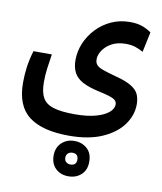

<svg xmlns="http://www.w3.org/2000/svg" viewBox="-84 -465 755 894"><g transform="rotate(10 293.0 -18.5)"><path d="M269 173.8Q144 173.8 80.3 125.7Q16.6 77.6 16.6 -32.7Q16.6 -70.3 21.7 -107.7Q26.9 -145 39.1 -185.1H126Q119.6 -143.6 115.7 -114.5Q111.8 -85.4 111.8 -52.2Q111.8 -4.9 126.7 21.7Q141.6 48.3 178.2 59.6Q214.8 70.8 278.8 70.8Q336.9 70.8 377.2 59.8Q417.5 48.8 438.2 31Q459 13.2 459 -6.8Q459 -18.1 451.7 -25.6Q444.3 -33.2 424.8 -39.8Q405.3 -46.4 368.2 -54.2Q322.3 -64.5 293.7 -79.6Q265.1 -94.7 252 -118.9Q238.8 -143.1 238.8 -179.2Q238.8 -219.7 254.9 -258.3Q271 -296.9 300.5 -328.4Q330.1 -359.9 370.4 -378.4Q410.6 -397 459 -397Q492.7 -397 516.6 -388.4Q540.5 -379.9 560.1 -365.7L540 -270.5Q522.5 -280.3 503.2 -286.9Q483.9 -293.5 457.5 -293.5Q417.5 -293.5 390.1 -278.1Q362.8 -262.7 348.9 -241Q335 -219.2 335 -199.7Q335 -183.1 343.5 -173.1Q352.1 -163.1 374.5 -155Q397 -147 439 -135.7Q488.8 -122.6 513.9 -106.4Q539.1 -90.3 547.4 -70.1Q555.7 -49.8 555.7 -23.9Q555.7 26.9 523.2 72Q490.7 117.2 427 145.5Q363.3 173.8 269 173.8ZM299.8 360.4Q262.7 360.4 239.3 337.9Q215.8 315.4 215.8 276.9Q215.8 238.8 240 216.1Q264.2 193.4 299.8 193.4Q335.9 193.4 360.1 215.1Q384.3 236.8 384.3 276.9Q384.3 316.4 360.1 338.4Q335.9 360.4 299.8 360.4ZM299.8 304.7Q328.1 304.7 328.1 276.9Q328.1 249 300.3 249Q287.6 249 279.3 256.6Q271 264.2 271 276.9Q271 290.5 279.5 297.6Q288.1 304.7 299.8 304.7Z"/></g></svg>

Font: Cascadia Code
Style: Regular
Weight: 400
Designer: Aaron Bell
Foundry: Saja Typeworks
Version: Version 2404.023